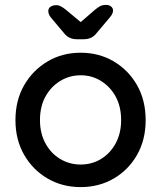

<svg xmlns="http://www.w3.org/2000/svg" viewBox="-20 -753 657 783"><path d="M574 -263Q574 -183 539 -121.5Q504 -60 444 -25Q384 10 309 10Q234 10 174 -25Q114 -60 78.5 -121.5Q43 -183 43 -263Q43 -344 78.5 -405.5Q114 -467 174 -502.5Q234 -538 309 -538Q384 -538 444 -502.5Q504 -467 539 -405.5Q574 -344 574 -263ZM474 -263Q474 -318 452 -358.5Q430 -399 392.5 -422.5Q355 -446 309 -446Q263 -446 225 -422.5Q187 -399 165 -358.5Q143 -318 143 -263Q143 -210 165 -169Q187 -128 225 -105Q263 -82 309 -82Q355 -82 392.5 -105Q430 -128 452 -169Q474 -210 474 -263ZM293 -593Q260 -593 241 -618L188 -681Q177 -694 177 -708Q177 -719 186 -725.5Q195 -732 211 -732Q226 -732 249 -713L321 -653L299 -654L367 -713Q379 -723 388.5 -728Q398 -733 413 -733Q425 -733 433 -726.5Q441 -720 441 -710Q441 -704 438 -697Q435 -690 427 -681L374 -618Q355 -593 322 -593Z"/></svg>

Font: Quicksand SemiBold
Style: Regular
Weight: 600
Designer: Andrew Paglinawan
Foundry: Andrew Paglinawan
Version: Version 3.006